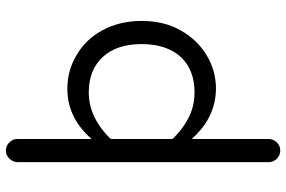

<svg xmlns="http://www.w3.org/2000/svg" viewBox="-181 -572 978 656"><g transform="rotate(-90 308.0 -244.0)"><path d="M161.1 184.6V-78.1Q173.8 -64.5 175.8 -62.5Q243.2 3.9 333 4.9Q393.6 4.9 446.3 -26.4Q499 -57.6 531.2 -114.3Q564.5 -170.9 564.5 -249Q564.5 -324.2 532.2 -383.8Q500 -442.4 445.3 -472.7Q445.3 -472.7 445.3 -472.7Q394.5 -502.9 333 -502.9Q240.2 -502.9 171.9 -431.6L161.1 -419.9V-672.9Q161.1 -684.6 157.2 -690.4Q144.5 -712.9 121.1 -712.9Q105.5 -712.9 93.8 -700.7Q82 -688.5 82 -672.9V184.6Q82 201.2 93.8 212.9Q105.5 224.6 121.6 224.6Q137.7 224.6 149.4 212.9Q161.1 201.2 161.1 184.6ZM320.3 -68.4Q275.4 -68.4 237.3 -86.9Q194.3 -108.4 161.1 -143.6V-354.5Q194.3 -389.6 234.9 -409.7Q275.4 -429.7 320.3 -429.7Q397.5 -429.7 441.4 -381.8Q485.4 -334 485.4 -249Q485.4 -160.2 437.5 -111.3Q393.6 -68.4 320.3 -68.4Z"/></g></svg>

Font: FakePearl
Style: Light
Weight: 350
Version: Version 1.2